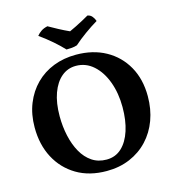

<svg xmlns="http://www.w3.org/2000/svg" viewBox="-128 -992 1002 1107"><g transform="rotate(-15 373.5 -438.5)"><path d="M373 9Q269 9 193.5 -36Q118 -81 76.5 -159.5Q35 -238 35 -341Q35 -419 60.5 -482.5Q86 -546 131.5 -591.5Q177 -637 238.5 -661Q300 -685 373 -685Q474 -685 550 -643Q626 -601 669 -525Q712 -449 712 -347Q712 -270 688 -205Q664 -140 619 -92Q574 -44 511.5 -17.5Q449 9 373 9ZM389 -55Q442 -55 479 -89.5Q516 -124 535.5 -184.5Q555 -245 555 -324Q555 -407 530 -475Q505 -543 460 -583Q415 -623 356 -623Q307 -623 270 -592Q233 -561 212 -503.5Q191 -446 191 -366Q191 -305 203.5 -248.5Q216 -192 240.5 -148.5Q265 -105 302 -80Q339 -55 389 -55ZM329 -728Q303 -756 268.5 -786Q234 -816 192 -846Q203 -860 218.5 -870.5Q234 -881 257 -886Q283 -871 315 -854Q347 -837 376 -824Q392 -831 414 -842Q436 -853 458.5 -865Q481 -877 496 -886Q514 -883 524.5 -869Q535 -855 539 -842Q502 -820 462.5 -791.5Q423 -763 393 -736Q378 -731 362 -729.5Q346 -728 329 -728Z"/></g></svg>

Font: Vollkorn
Style: Bold
Weight: 700
Designer: Friedrich Althausen
Foundry: Friedrich Althausen
Version: Version 5.000